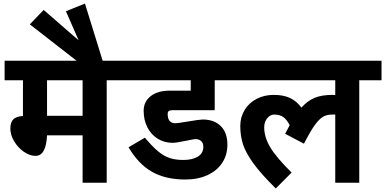

<svg xmlns="http://www.w3.org/2000/svg" viewBox="-20 -1026 2162 1078"><path d="M579.1 -575.2V0H443.8V-266.1H244.1Q238.3 -150.9 180.2 -150.9Q147 -150.9 114 -173.8Q81.1 -196.8 59.6 -232.4Q38.1 -268.1 38.1 -304.2Q38.1 -339.4 54.4 -355.7Q70.8 -372.1 108.9 -375V-575.2H5.9V-685.1H704.1V-575.2ZM244.1 -575.2V-376H443.8V-575.2Z M429.2 -669.9 147.5 -889.2 225.1 -970.2 421.4 -799.8 350.1 -962.9 457 -1005.9 561 -669.9Z M921.4 -386.2Q921.4 -334.5 964.4 -334Q976.6 -334 1028.8 -342.8Q1100.6 -355 1117.7 -355Q1182.6 -355 1219.7 -317.9Q1256.8 -280.8 1256.8 -213.9Q1256.8 -155.8 1227.3 -111.3Q1197.8 -66.9 1144.3 -42.5Q1090.8 -18.1 1020.5 -18.1Q909.7 -18.1 833.3 -61.5Q756.8 -105 701.7 -199.2L793.5 -252.9Q835.4 -203.1 867.4 -176.5Q899.4 -149.9 931.9 -138.9Q964.4 -127.9 1009.8 -127.9Q1059.6 -127.9 1090.6 -146.5Q1121.6 -165 1121.6 -202.1Q1121.6 -223.1 1109.1 -234.1Q1096.7 -245.1 1077.6 -245.1Q1070.8 -245.1 1035.6 -237.8Q967.8 -223.6 949.7 -224.1Q902.8 -224.1 865.7 -247.1Q828.6 -270 807.6 -311Q786.6 -352.1 786.6 -403.8Q786.6 -455.6 826.2 -486.3Q865.7 -517.1 933.6 -517.1H1050.8V-575.2H663.6V-685.1H1320.8V-575.2H1185.5V-407.2H947.8Q934.6 -407.2 928 -402.6Q921.4 -397.9 921.4 -386.2Z M1997.1 -575.2V0H1862.3V-382.8H1846.2Q1814 -382.8 1792.7 -369.9Q1771.5 -356.9 1747.3 -323.5Q1723.1 -290 1686.5 -219.2L1581.1 -274.9L1606.4 -323.2Q1589.4 -356.4 1569.3 -369.6Q1549.3 -382.8 1520.5 -382.8Q1496.6 -382.8 1480 -361.8Q1463.4 -340.8 1463.4 -311Q1463.4 -256.8 1496.8 -200Q1530.3 -143.1 1617.2 -57.1L1528.3 32.2Q1445.3 -49.8 1402.3 -109.4Q1359.4 -168.9 1344.2 -216.1Q1329.1 -263.2 1329.1 -318.8Q1329.1 -368.7 1353.8 -408.9Q1378.4 -449.2 1421.4 -471.2Q1464.4 -493.2 1517.1 -493.2Q1571.3 -493.2 1607.9 -476.1Q1644.5 -459 1672.4 -421.9Q1707.5 -460.9 1747.3 -477.1Q1787.1 -493.2 1846.2 -493.2L1862.3 -492.2V-575.2H1280.3V-685.1H2122.1V-575.2Z"/></svg>

Font: Sarala
Style: Bold
Weight: 700
Designer: Andres Torresi
Foundry: Huerta Tipografica
Version: Version 1.004;PS 001.003;hotconv 1.0.70;makeotf.lib2.5.58329